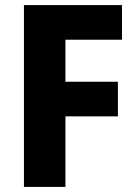

<svg xmlns="http://www.w3.org/2000/svg" viewBox="-20 -734 534 754"><path d="M237 0V-277H443V-413H237V-578H459V-714H74V0Z"/></svg>

Font: Noto Sans Myanmar UI SemiCondensed ExtraBold
Style: Regular
Weight: 800
Width: 4
Designer: Monotype Design Team
Foundry: Monotype Imaging Inc.
Version: Version 2.103